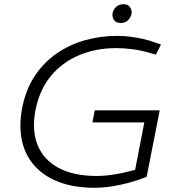

<svg xmlns="http://www.w3.org/2000/svg" viewBox="-20 -880 830 910"><path d="M428 10Q332 10 260.5 -17Q189 -44 144 -94Q99 -144 84 -213.5Q69 -283 85 -368Q102 -455 144.5 -519.5Q187 -584 248.5 -626.5Q310 -669 383.5 -689.5Q457 -710 535 -710Q566 -710 597.5 -706Q629 -702 658 -695.5Q687 -689 711 -680L743 -669L719 -621L684 -631Q645 -642 606 -647Q567 -652 529 -652Q437 -652 357.5 -619.5Q278 -587 223 -522Q168 -457 148 -358Q130 -263 158 -193Q186 -123 257 -84.5Q328 -46 439 -46Q481 -46 532.5 -55Q584 -64 632 -79L615 -47L664 -300H418L429 -357H737L675 -42Q636 -26 593.5 -14.5Q551 -3 509 3.5Q467 10 428 10ZM552 -771Q531 -771 521.5 -783.5Q512 -796 513 -812Q514 -829 527.5 -844.5Q541 -860 565 -860Q587 -860 596 -846.5Q605 -833 604 -818Q602 -801 588.5 -786Q575 -771 552 -771Z"/></svg>

Font: REM ExtraLight
Style: Italic
Weight: 250
Italic angle: -11°
Designer: Octavio Pardo
Foundry: Ashler Design
Version: Version 1.005;gftools[0.9.28]